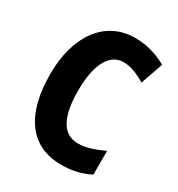

<svg xmlns="http://www.w3.org/2000/svg" viewBox="-175 -836 887 959"><g transform="rotate(30 268.5 -357.0)"><path d="M336 -590C378 -590 421 -572 463 -546L508 -675C450 -707 390 -724 327 -724C149 -724 47 -572 47 -356C47 -126 139 10 320 10C382 10 434 -2 485 -28V-165C433 -141 388 -124 340 -124C251 -124 209 -204 209 -355C209 -496 251 -590 336 -590Z"/></g></svg>

Font: Noto Sans Gurmukhi Condensed ExtraBold
Style: Regular
Weight: 800
Width: 3
Designer: Jelle Bosma - Monotype Design Team
Foundry: Monotype Imaging Inc.
Version: Version 2.004